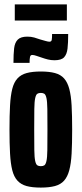

<svg xmlns="http://www.w3.org/2000/svg" viewBox="-20 -842 370 870"><path d="M165 8Q126 8 100.5 1Q75 -6 59 -23.5Q43 -41 35.5 -71Q28 -101 25.5 -146.5Q23 -192 23 -255Q23 -319 25.5 -364Q28 -409 35.5 -439Q43 -469 59 -486.5Q75 -504 101 -511Q127 -518 165 -518Q203 -518 229 -511Q255 -504 270.5 -486.5Q286 -469 294 -439Q302 -409 304.5 -363.5Q307 -318 307 -255Q307 -191 304.5 -146Q302 -101 294 -71Q286 -41 270.5 -23.5Q255 -6 229 1Q203 8 165 8ZM165 -89Q175 -89 181 -93Q187 -97 190.5 -112.5Q194 -128 194.5 -162Q195 -196 195 -255Q195 -314 194.5 -348Q194 -382 190.5 -397.5Q187 -413 181 -417Q175 -421 165 -421Q155 -421 149 -417Q143 -413 139.5 -397.5Q136 -382 135.5 -348Q135 -314 135 -255Q135 -196 135.5 -162Q136 -128 139.5 -112.5Q143 -97 149 -93Q155 -89 165 -89ZM41 -557Q41 -597 44 -623Q47 -649 60.5 -662.5Q74 -676 104 -676Q121 -676 135 -672Q149 -668 163 -663Q174 -660 186 -656.5Q198 -653 204 -653Q213 -653 214.5 -661.5Q216 -670 216 -688H289Q289 -648 286 -622Q283 -596 270.5 -582.5Q258 -569 227 -569Q211 -569 197 -572.5Q183 -576 169 -581Q159 -584 146.5 -588.5Q134 -593 126 -593Q118 -593 116 -584Q114 -575 114 -557ZM47 -749V-822H283V-749Z"/></svg>

Font: Saira UltraCondensed ExtraBold
Style: Regular
Weight: 800
Width: 1
Designer: Hector Gatti with collaboration of the Omnibus-Type team
Foundry: Omnibus-Type
Version: Version 1.101